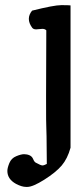

<svg xmlns="http://www.w3.org/2000/svg" viewBox="-20 -484 319 751"><path d="M145.5 -371.1 121.1 -369.1Q110.4 -369.1 105.5 -376Q92.8 -393.6 92.8 -410.2Q92.8 -426.8 105.5 -442.4Q191.4 -463.9 219.7 -463.9Q248 -463.9 255.9 -462.9V93.8Q244.1 136.7 221.2 163.6Q198.2 190.4 153.3 218.8Q108.4 247.1 86.9 247.1H82Q65.4 247.1 43 235.4Q8.8 216.8 8.8 184.6Q8.8 172.9 16.6 153.8Q24.4 134.8 43.5 127Q62.5 119.1 74.2 119.1Q85.9 119.1 95.7 123.5Q105.5 127.9 109.9 138.7Q114.3 149.4 120.1 152.3Q139.6 163.1 146 163.1Q152.3 163.1 163.1 157.2Q162.1 13.7 161.1 13.7Q160.2 13.7 160.2 -106Q160.2 -225.6 161.1 -365.2Q156.2 -371.1 145.5 -371.1Z"/></svg>

Font: Essays1743
Style: Medium
Weight: 500
Designer: Based on the typeface in a 1743 English translation of the essays of Montaigne.  PostScript/TrueType font designed by Jo
Version: Version 002.100